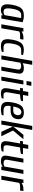

<svg xmlns="http://www.w3.org/2000/svg" viewBox="1779 -2519 750 4348"><g transform="rotate(90 2154.0 -345.0)"><path d="M208 10Q156 10 123 -13.5Q90 -37 80.5 -93.5Q71 -150 89 -250Q107 -350 137 -406.5Q167 -463 214.5 -486.5Q262 -510 329 -510Q374 -510 412 -502.5Q450 -495 484 -480L400 0H325V-30H320Q272 10 208 10ZM248 -50Q267 -50 288 -56.5Q309 -63 322 -70L389 -450H319Q287 -450 260.5 -433.5Q234 -417 213.5 -373.5Q193 -330 179 -250Q165 -170 169.5 -126.5Q174 -83 195 -66.5Q216 -50 248 -50Z M530 0 618 -500H694L692 -460H697Q717 -475 750 -487.5Q783 -500 828 -500H878L864 -425H764Q745 -425 726.5 -420.5Q708 -416 691 -405L620 0Z M1028 10Q961 10 921.5 -13.5Q882 -37 871.5 -93.5Q861 -150 879 -250Q897 -350 926.5 -406.5Q956 -463 1001.5 -486.5Q1047 -510 1109 -510Q1139 -510 1172 -504Q1205 -498 1226 -490L1219 -450H1119Q1082 -450 1053 -433.5Q1024 -417 1003.5 -373.5Q983 -330 969 -250Q955 -170 960.5 -126.5Q966 -83 991 -66.5Q1016 -50 1058 -50H1158L1151 -10Q1128 -3 1093 3.5Q1058 10 1028 10Z M1235 0 1358 -700H1448L1410 -485Q1435 -496 1462.5 -503Q1490 -510 1524 -510Q1567 -510 1597.5 -497.5Q1628 -485 1641 -452.5Q1654 -420 1643 -360L1580 0H1490L1553 -360Q1562 -413 1538.5 -431.5Q1515 -450 1474 -450Q1455 -450 1434 -444Q1413 -438 1400 -430L1325 0Z M1815 -570 1834 -680H1924L1905 -570ZM1715 0 1803 -500H1893L1805 0Z M2093 10Q2053 10 2023.5 -3.5Q1994 -17 1982.5 -53.5Q1971 -90 1983 -160L2029 -425H1969L1981 -490H2041L2062 -610H2152L2131 -490H2271L2263 -445Q2239 -438 2204 -431.5Q2169 -425 2139 -425H2119L2073 -160Q2065 -115 2072 -91.5Q2079 -68 2093.5 -59Q2108 -50 2123 -50H2213L2206 -10Q2193 -5 2172 -0.5Q2151 4 2129.5 7Q2108 10 2093 10Z M2463 10Q2388 10 2346 -13.5Q2304 -37 2292.5 -93.5Q2281 -150 2299 -250Q2317 -350 2346.5 -406.5Q2376 -463 2421.5 -486.5Q2467 -510 2529 -510Q2615 -510 2652.5 -467.5Q2690 -425 2676 -350Q2664 -283 2617.5 -246.5Q2571 -210 2477 -210H2382Q2366 -120 2392 -85Q2418 -50 2493 -50H2593L2586 -10Q2563 -3 2528 3.5Q2493 10 2463 10ZM2392 -270H2487Q2528 -270 2553.5 -291.5Q2579 -313 2586 -350Q2595 -399 2574.5 -427Q2554 -455 2520 -455Q2493 -455 2468.5 -439Q2444 -423 2424.5 -383Q2405 -343 2392 -270Z M2710 0 2833 -700H2923L2847 -270L3033 -500H3133L2936 -265L3065 0H2965L2845 -260L2800 0Z M3293 10Q3253 10 3223.5 -3.5Q3194 -17 3182.5 -53.5Q3171 -90 3183 -160L3229 -425H3169L3181 -490H3241L3262 -610H3352L3331 -490H3471L3463 -445Q3439 -438 3404 -431.5Q3369 -425 3339 -425H3319L3273 -160Q3265 -115 3272 -91.5Q3279 -68 3293.5 -59Q3308 -50 3323 -50H3413L3406 -10Q3393 -5 3372 -0.5Q3351 4 3329.5 7Q3308 10 3293 10Z M3638 10Q3591 10 3558 -2.5Q3525 -15 3512 -47.5Q3499 -80 3509 -140L3573 -500H3663L3599 -140Q3590 -88 3613.5 -69Q3637 -50 3678 -50Q3697 -50 3718 -56.5Q3739 -63 3752 -70L3828 -500H3918L3830 0H3755V-30H3750Q3702 10 3638 10Z M3960 0 4048 -500H4124L4122 -460H4127Q4147 -475 4180 -487.5Q4213 -500 4258 -500H4308L4294 -425H4194Q4175 -425 4156.5 -420.5Q4138 -416 4121 -405L4050 0Z"/></g></svg>

Font: Cuprum
Style: Italic
Weight: 400
Italic angle: -10°
Designer: Jovanny Lemonad
Foundry: Jovanny Lemonad
Version: Version 3.000